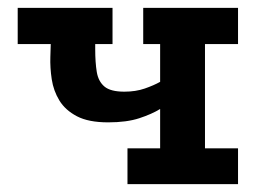

<svg xmlns="http://www.w3.org/2000/svg" viewBox="-20 -468 672 488"><path d="M387 -191Q366 -178 334 -167.5Q302 -157 255 -157Q205 -157 175.5 -172.5Q146 -188 131 -212.5Q116 -237 111.5 -266.5Q107 -296 108 -324L109 -356H25V-448H266V-356H222V-343Q222 -309 226 -285Q230 -261 245.5 -248Q261 -235 296 -235Q325 -235 348 -243Q371 -251 387 -260V-356H344V-448H585V-356H501V-91H585V0H304V-91H387Z"/></svg>

Font: Podkova
Style: Bold
Weight: 700
Designer: Ilya Yudin
Foundry: Cyreal (www.cyreal.org)
Version: Version 2.102; ttfautohint (v1.8.1.43-b0c9)